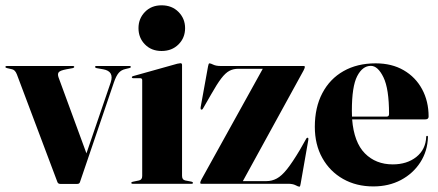

<svg xmlns="http://www.w3.org/2000/svg" viewBox="-24 -692 1649 723"><path d="M267 0.5H203Q194.5 0.5 192 -7L39.5 -412Q33 -428.5 22 -431L2.5 -435.5Q-3.5 -436.5 -3.5 -440Q-3.5 -443.5 1 -443.5H251Q255.5 -443.5 255.5 -440Q255.5 -437 250 -435.5L225.5 -431Q202 -426.5 197 -419.8Q192 -413 196.5 -400.5L301.5 -114.5L393 -382Q406.5 -423.5 365 -431L339.5 -435.5Q334 -437 334 -440Q334 -443.5 338.5 -443.5H464.5Q468.5 -443.5 468.5 -440Q468.5 -436.5 462.5 -435.5L448 -432Q432.5 -428.5 423 -417.5Q413.5 -406.5 405 -382L277 -6Q275 0.5 267 0.5Z M584.5 -500Q546 -500 521.8 -524.8Q497.5 -549.5 497.5 -586Q497.5 -622 521.8 -647Q546 -672 584.5 -672Q623.5 -672 648.2 -647Q673 -622 673 -586Q673 -549.5 648.2 -524.8Q623.5 -500 584.5 -500ZM661.5 -447.5V-30Q661.5 -15 673.5 -12.5L697 -8Q702.5 -6.5 702.5 -3.5Q702.5 0 698 0H474.5Q470.5 0 470.5 -3.5Q470.5 -6.5 475.5 -7.5L499.5 -12.5Q511.5 -15 511.5 -29.5V-390Q511.5 -397.5 504 -397.5H478Q472.5 -397.5 472.5 -401.5Q472.5 -404 477.5 -405.5L643.5 -452Q652.5 -454 655.5 -454Q661.5 -454 661.5 -447.5Z M1119 -426.5 890.5 -10H979.5Q1000 -10 1018.2 -19.8Q1036.5 -29.5 1057 -55.2Q1077.5 -81 1105.5 -128L1129 -169.5Q1132 -174.5 1135.5 -173Q1138 -172.5 1137 -165L1108 0.5Q1106.5 11 1103.5 11Q1099.5 11 1089 5.5Q1078.5 0 1060.5 0H734.5Q730 0 730 -3.5Q730 -8 735 -17L965.5 -433H873Q854.5 -433 839.8 -425.2Q825 -417.5 809 -396.5Q793 -375.5 771 -336.5L740.5 -283.5Q737.5 -278 733.5 -279.5Q730.5 -280.5 731.5 -288L759.5 -442.5Q761.5 -453.5 764.5 -453.5Q769 -453.5 779.2 -448.5Q789.5 -443.5 807 -443.5H1119.5Q1124 -443.5 1124 -440Q1124 -436.5 1119 -426.5Z M1590 -253Q1590 -242.5 1577.5 -242.5H1302Q1309 -156 1350 -114.5Q1391 -73 1455 -73Q1508.5 -73 1543.8 -101Q1579 -129 1581 -177Q1581 -180.5 1584 -180.5Q1587.5 -180.5 1587.5 -176Q1586 -123 1558.8 -80.8Q1531.5 -38.5 1485.8 -14.2Q1440 10 1382 10Q1317.5 10 1267.8 -18.2Q1218 -46.5 1189.8 -97Q1161.5 -147.5 1161.5 -214.5Q1161.5 -287.5 1189.8 -341.2Q1218 -395 1269.5 -424.2Q1321 -453.5 1390.5 -453.5Q1451.5 -453.5 1496.2 -427.5Q1541 -401.5 1565.5 -356Q1590 -310.5 1590 -253ZM1301 -275Q1301 -263.5 1301.5 -253H1432.5Q1441 -253 1441 -263Q1441 -357.5 1420 -400.8Q1399 -444 1372.5 -444Q1341 -444 1321 -405.2Q1301 -366.5 1301 -275Z"/></svg>

Font: Fraunces 144pt
Style: Bold
Weight: 700
Version: Version 1.000;[b76b70a41]